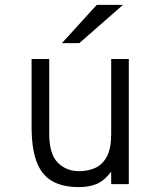

<svg xmlns="http://www.w3.org/2000/svg" viewBox="-20 -752 656 784"><path d="M303 12Q234.5 12 191.8 -13.2Q149 -38.5 129 -92.8Q109 -147 109 -234V-511H181V-206Q181 -123 215.8 -88Q250.5 -53 303 -53Q340 -53 369.8 -66.8Q399.5 -80.5 416.8 -113.5Q434 -146.5 434 -204V-511H506V0H434V-51Q406.5 -14.5 375.5 -1.2Q344.5 12 303 12ZM233 -576 375 -732H482L304 -576Z"/></svg>

Font: Overpass Mono Light
Style: Regular
Weight: 300
Monospace: yes
Designer: Delve Withrington, Dave Bailey
Foundry: Delve Fonts LLC
Version: Version 4.000